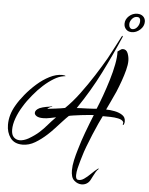

<svg xmlns="http://www.w3.org/2000/svg" viewBox="-87 -970 972 1254"><g transform="rotate(5 399.0 -343.0)"><path d="M496 228Q470 228 448 209Q435 198 430 180.5Q425 163 425 142Q425 111 433 75Q441 39 451.5 5Q462 -29 470 -55Q477 -76 489 -109Q501 -142 514 -175Q527 -208 536 -230Q530 -230 506.5 -228Q483 -226 454 -222.5Q425 -219 402 -215.5Q379 -212 374 -210Q358 -195 336 -171Q314 -147 290.5 -121.5Q267 -96 247 -78Q210 -44 170.5 -20.5Q131 3 89 3Q35 3 9 -32.5Q-17 -68 -17 -119Q-17 -184 20 -247Q40 -282 72 -321Q104 -360 143.5 -395Q183 -430 225.5 -451.5Q268 -473 307 -473Q313 -473 321.5 -471.5Q330 -470 330 -467L316 -465Q288 -461 255 -441Q187 -400 123 -322Q91 -284 67 -244Q42 -204 27.5 -163.5Q13 -123 13 -89Q13 -55 29 -39.5Q45 -24 68 -24Q94 -24 125 -41Q166 -65 192.5 -89Q219 -113 241 -139Q263 -165 292 -194L253 -186Q230 -181 208 -181Q179 -181 165 -190Q151 -199 151 -211Q151 -230 179 -244Q199 -252 221 -256Q243 -259 259 -263Q261 -263 261 -262Q261 -260 259 -260Q251 -259 241 -253Q231 -247 230 -244Q235 -245 250 -246.5Q265 -248 284 -250.5Q303 -253 320 -255.5Q337 -258 345 -260Q390 -303 435.5 -364Q481 -425 522.5 -490Q564 -555 595 -609Q598 -615 609 -635.5Q620 -656 633 -681Q646 -706 657 -727Q668 -748 672 -756Q675 -762 677 -762Q679 -762 679.5 -758.5Q680 -755 678 -752Q628 -635 566 -511.5Q504 -388 421 -266Q429 -267 449 -267.5Q469 -268 491 -269Q513 -270 530 -271Q547 -272 551 -273Q567 -311 585.5 -362.5Q604 -414 620.5 -468.5Q637 -523 646.5 -572.5Q656 -622 654 -657Q662 -662 671 -669Q679 -676 688 -676Q711 -676 720.5 -652Q730 -628 730 -602Q730 -577 721 -542Q712 -507 698.5 -469Q685 -431 670 -395Q653 -357 636 -321.5Q619 -286 613 -273Q640 -273 670 -267Q700 -261 720.5 -247Q741 -233 741 -208Q741 -204 741 -200.5Q741 -197 739 -192Q736 -182 732 -182Q730 -182 730 -187Q730 -189 731 -191.5Q732 -194 732 -197Q732 -201 729 -205Q720 -217 696.5 -222Q673 -227 645 -227.5Q617 -228 595 -228Q587 -213 571 -178Q555 -143 537.5 -101Q520 -59 505.5 -20.5Q491 18 485 40Q481 53 474 76.5Q467 100 461 125.5Q455 151 455 171Q455 197 468 200Q488 204 509 189.5Q530 175 551.5 153.5Q573 132 593 117Q603 112 596 121Q589 126 580.5 140Q572 154 565 168.5Q558 183 554 190Q545 209 529.5 218.5Q514 228 496 228ZM735 -791Q712 -791 698 -805.5Q684 -820 684 -842Q684 -871 707.5 -892.5Q731 -914 762 -914Q786 -914 800.5 -900.5Q815 -887 815 -866Q815 -836 790 -813.5Q765 -791 735 -791ZM738 -811Q757 -811 770.5 -829Q784 -847 784 -868Q784 -893 762 -893Q742 -893 728.5 -876Q715 -859 715 -842Q715 -828 721.5 -819.5Q728 -811 738 -811Z"/></g></svg>

Font: Birthstone Bounce
Style: Regular
Weight: 400
Designer: Robert E. Leuschke
Foundry: Rob Leuschke
Version: Version 1.010; ttfautohint (v1.8.3)